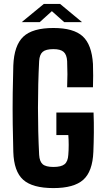

<svg xmlns="http://www.w3.org/2000/svg" viewBox="-20 -952 525 981"><path d="M253 9Q146 9 98.5 -33.5Q51 -76 48 -176Q46 -240 45 -319Q44 -398 45 -476.5Q46 -555 48 -617Q52 -720 99 -764.5Q146 -809 253 -809Q356 -809 402.5 -766.5Q449 -724 455 -625Q456 -598 456 -565.5Q456 -533 455 -506H323Q326 -573 323 -640Q321 -673 305 -687Q289 -701 253 -701Q214 -701 198 -687Q182 -673 180 -640Q174 -523 174 -400.5Q174 -278 180 -161Q182 -127 198 -113Q214 -99 253 -99Q293 -99 310 -113Q327 -127 329 -161Q331 -183 331 -211.5Q331 -240 329 -262H268V-377H458Q460 -327 459.5 -274.5Q459 -222 457 -176Q453 -76 405.5 -33.5Q358 9 253 9ZM91 -839 204 -932H287L399 -839H308L245 -895L183 -839Z"/></svg>

Font: Big Shoulders Text ExtraBold
Style: Regular
Weight: 800
Designer: Patric King
Foundry: XO Type Co
Version: Version 1.000; ttfautohint (v1.8.2)